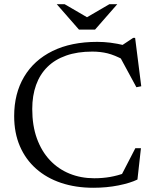

<svg xmlns="http://www.w3.org/2000/svg" viewBox="-20 -878 730 908"><path d="M425.5 -35Q465 -35 501 -41.2Q537 -47.5 573.5 -61L550.5 -42.5L620 -177H646.5L630 -29Q596.5 -12.5 540.5 -1.2Q484.5 10 421.5 10Q338 10 269.2 -13Q200.5 -36 150.8 -80Q101 -124 74 -186.8Q47 -249.5 47 -329Q47 -435.5 93.8 -514.5Q140.5 -593.5 228.5 -636.8Q316.5 -680 440 -680Q471 -680 501.5 -676.2Q532 -672.5 574.5 -662.5L547.5 -657.5L610 -699H619L648 -470L625 -465.5L544 -615L564 -595Q522 -617.5 488.5 -625.8Q455 -634 416.5 -634Q346 -634 292.8 -615.2Q239.5 -596.5 204 -561.2Q168.5 -526 150.5 -475.8Q132.5 -425.5 132.5 -362.5Q132.5 -284 154.5 -223.2Q176.5 -162.5 216 -120.5Q255.5 -78.5 309 -56.8Q362.5 -35 425.5 -35ZM397.5 -793H385.5L497 -858H534.5L429.5 -738H353.5L248.5 -858H286Z"/></svg>

Font: Newsreader 16pt
Style: Regular
Weight: 400
Designer: Hugues Gentile
Foundry: Production Type
Version: Version 1.003